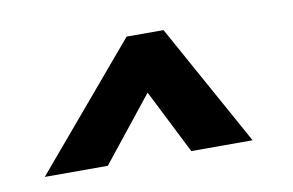

<svg xmlns="http://www.w3.org/2000/svg" viewBox="-39 -769 508 333"><g transform="rotate(-10 215.5 -602.5)"><path d="M17 -495 199 -710H264L383 -495H275L218 -608L128 -495Z"/></g></svg>

Font: Alumni Sans ExtraBold
Style: Italic
Weight: 800
Italic angle: -8°
Designer: Robert E. Leuschke
Foundry: Robert E. Leuschke
Version: Version 1.016